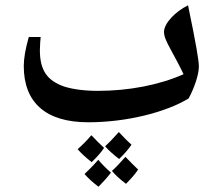

<svg xmlns="http://www.w3.org/2000/svg" viewBox="-20 -598 846 727"><path d="M314 -135C458 -135 606 -172 694 -225C715 -263 733 -315 733 -346C733 -369 723 -428 692 -578C642 -553 601 -509 601 -477C601 -459 611 -439 625 -413C637 -391 661 -347 675 -317C583 -276 467 -254 351 -254C299 -254 256 -260 224 -270C160 -292 131 -330 131 -408C131 -421 133 -452 134 -458H89C76 -412 70 -376 70 -348C70 -210 153 -135 314 -135ZM431 4C451 -15 466 -33 478 -50C460 -66 445 -82 430 -98C407 -72 390 -55 378 -44C391 -29 409 -13 431 4ZM327 16C347 -3 363 -21 374 -38C357 -54 341 -70 326 -86C310 -67 292 -49 274 -33C286 -19 303 -3 327 16ZM457 98C476 79 492 61 503 44C487 28 470 12 455 -4C435 18 419 36 404 49C415 63 432 79 457 98ZM353 109C371 91 387 73 400 56C385 42 368 26 352 7C332 30 315 47 300 61C316 79 334 95 353 109Z"/></svg>

Font: Noto Naskh Arabic UI
Style: Bold
Weight: 700
Designer: Monotype Design Team, David Williams, Mohamad Dakak and Nizar Qandah
Foundry: Monotype Imaging Inc.
Version: Version 2.016